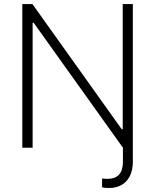

<svg xmlns="http://www.w3.org/2000/svg" viewBox="-20 -727 765 945"><path d="M145.5 -615.2H140.6V0H89.8V-707H139.6L579.1 -90.8H584V-707H633.8V69.3Q633.8 109.9 619.4 138.9Q605 168 578.9 183.1Q552.7 198.2 518.6 198.2Q504.9 198.2 496.6 197.5Q488.3 196.8 482.4 194.3V151.4Q496.1 153.3 508.8 153.3Q585 153.3 585 69.3V0Z"/></svg>

Font: Pretendard JP ExtraLight
Style: Regular
Weight: 200
Designer: Base glyphs from Inter by Rasmus Andersson; Hangeul glyphs from Noto Sans CJK(Source Han Sans) by Jang Soo-young and Kan
Foundry: Kil Hyung-jin
Version: Version 1.309